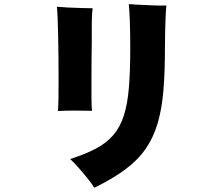

<svg xmlns="http://www.w3.org/2000/svg" viewBox="-20 -824 1040 908"><path d="M426 64Q415 46 395.5 21.5Q376 -3 354 -28Q332 -53 312 -72Q384 -95 434 -121.5Q484 -148 516 -185.5Q548 -223 565.5 -277Q583 -331 589.5 -408.5Q596 -486 596 -594Q596 -671 594 -725Q592 -779 589 -804Q597 -804 607 -803.5Q617 -803 627 -802Q663 -800 704 -798.5Q745 -797 767 -798Q765 -783 763.5 -751Q762 -719 761 -678Q760 -637 760 -594Q760 -480 752.5 -393Q745 -306 725 -239Q705 -172 668 -119Q631 -66 571.5 -22Q512 22 426 64ZM254 -299Q256 -320 256.5 -360Q257 -400 257 -450Q257 -500 256.5 -553.5Q256 -607 255 -655.5Q254 -704 252.5 -740Q251 -776 249 -792Q269 -790 301.5 -788.5Q334 -787 366.5 -786Q399 -785 418 -785Q415 -759 414.5 -738Q414 -717 414 -690Q414 -685 414 -680Q414 -675 414 -670Q414 -665 414 -653Q414 -641 414 -624Q413 -591 413 -544.5Q413 -498 412.5 -449Q412 -400 412.5 -360Q413 -320 415 -300Q381 -301 334.5 -301Q288 -301 254 -299Z"/></svg>

Font: Zen Kaku Gothic Antique Black
Style: Regular
Weight: 900
Designer: Yoshimichi Ohira
Foundry: Positype
Version: Version 1.001